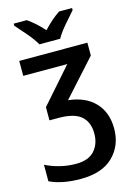

<svg xmlns="http://www.w3.org/2000/svg" viewBox="-146 -840 806 1154"><g transform="rotate(-15 257.0 -263.0)"><path d="M458 -541H34V-448H308L117 -231V-149H174Q271 -149 314 -111.5Q357 -74 357 -3Q357 62 319.5 103.5Q282 145 205 145Q153 145 103.5 132.5Q54 120 16 100V203Q93 240 208 240Q342 240 411 172Q480 104 480 -1Q480 -102 421 -164Q362 -226 256 -237L458 -461ZM423 -766H342Q290 -731 240 -677Q193 -730 141 -766H60V-753Q86 -724 122 -682Q158 -640 177 -606H306Q325 -640 361.5 -682.5Q398 -725 423 -753Z"/></g></svg>

Font: Noto Sans Display Medium
Style: Regular
Weight: 500
Designer: Monotype Design Team
Foundry: Monotype Imaging Inc.
Version: Version 1.900